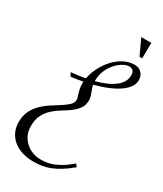

<svg xmlns="http://www.w3.org/2000/svg" viewBox="-236 -924 860 1012"><g transform="rotate(30 194.0 -417.5)"><path d="M80.6 -498Q126.5 -502.4 167 -509.8Q172.9 -543 189.7 -576.9Q206.5 -610.8 231.4 -638.4Q256.3 -666 288.1 -683.3Q319.8 -700.7 355.5 -700.7Q380.9 -700.7 397.2 -683.8Q413.6 -667 413.6 -640.6Q413.6 -618.7 399.9 -598.4Q386.2 -578.1 360.6 -560.3Q335 -542.5 298.6 -527.1Q262.2 -511.7 216.8 -500Q218.8 -488.3 222.7 -477.8Q226.6 -467.3 230.2 -457.5Q233.9 -447.8 236.6 -438.2Q239.3 -428.7 239.3 -418Q239.3 -387.7 224.6 -367.2Q210 -346.7 188 -330.3Q166 -314 140.4 -298.8Q114.7 -283.7 92.8 -263.9Q70.8 -244.1 56.2 -216.6Q41.5 -189 41.5 -147.9Q41.5 -115.7 53.5 -91.8Q65.4 -67.9 84.5 -51.8Q103.5 -35.6 126.7 -27.8Q149.9 -20 171.9 -20Q186.5 -20 203.9 -21.7Q221.2 -23.4 242.7 -31Q264.2 -38.6 290 -53.7Q315.9 -68.8 346.7 -95.7L359.4 -80.1Q326.2 -52.2 297.9 -34.9Q269.5 -17.6 243.9 -7.8Q218.3 2 194.1 5.4Q169.9 8.8 145 8.8Q109.9 8.8 78.9 -0.5Q47.9 -9.8 24.9 -27.8Q2 -45.9 -11.5 -72.8Q-24.9 -99.6 -24.9 -134.8Q-24.9 -174.8 -9.5 -204.1Q5.9 -233.4 28.8 -255.1Q51.8 -276.9 78.4 -293.5Q105 -310.1 127.9 -325Q150.9 -339.8 166.3 -354.5Q181.6 -369.1 181.6 -387.7Q181.6 -394.5 179 -402.6Q176.3 -410.6 172.9 -421.4Q169.4 -432.1 166.7 -445.8Q164.1 -459.5 164.1 -477.5Q164.1 -480 164.1 -482.7Q164.1 -485.4 164.6 -488.3Q147.5 -484.9 129.4 -482.2Q111.3 -479.5 92.8 -477.1ZM214.8 -520.5Q287.1 -539.6 326.7 -570.3Q366.2 -601.1 366.2 -643.1Q366.2 -661.6 357.4 -670.2Q348.6 -678.7 332.5 -678.7Q317.9 -678.7 297.9 -667.7Q277.8 -656.7 259.3 -636.7Q240.7 -616.7 227.8 -587.9Q214.8 -559.1 214.8 -523.4ZM355 -749.5 311 -844.2H372.1L371.1 -749.5Z"/></g></svg>

Font: Dynalight
Style: Regular
Weight: 400
Version: Version 1.000